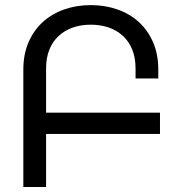

<svg xmlns="http://www.w3.org/2000/svg" viewBox="-20 -747 726 767"><path d="M612.3 -433.6H521.5V-473.6Q521.5 -516.1 508.3 -548.8Q495.1 -581.5 471.2 -603.5Q447.3 -625.5 414.6 -637Q381.8 -648.4 342.8 -648.4Q303.7 -648.4 271 -637Q238.3 -625.5 214.4 -603.5Q190.4 -581.5 177.2 -548.8Q164.1 -516.1 164.1 -473.6V-296.9H619.1V-211.9H164.1V0H73.2V-468.8Q73.2 -530.3 94 -578.1Q114.7 -626 150.9 -658.9Q187 -691.9 236.3 -709.2Q285.6 -726.6 342.8 -726.6Q399.9 -726.6 449.2 -709.2Q498.5 -691.9 534.7 -658.9Q570.8 -626 591.6 -578.1Q612.3 -530.3 612.3 -468.8Z"/></svg>

Font: Arian AMU
Style: Regular
Weight: 400
Designer: Ruben Hakobyan (Tarumian)
Foundry: Ruben Hakobyan (Tarumian)
Version: Version 4.003